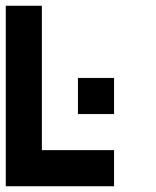

<svg xmlns="http://www.w3.org/2000/svg" viewBox="-20 -645 540 665"><path d="M250 -250V-375H375V-250ZM375 -125V0H0V-625H125V-125Z"/></svg>

Font: Tiny5
Style: Regular
Weight: 400
Designer: Stefan Schmidt
Foundry: Made with Bits'n'Picas by Kreative Software
Version: Version 1.002; ttfautohint (v1.8.4.7-5d5b)